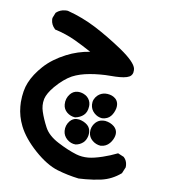

<svg xmlns="http://www.w3.org/2000/svg" viewBox="-45 -271 590 641"><g transform="rotate(5 250.0 49.0)"><path d="M26.9 104Q26.9 96.7 27.3 89.4Q30.8 49.3 44.4 23.4Q59.1 -5.4 88.6 -33.2Q118.2 -61 163.6 -79.6Q201.7 -95.2 243.2 -98.1Q216.8 -115.7 190.4 -131.3Q157.7 -150.4 120.1 -162.1L119.1 -163.6Q107.4 -176.8 107.4 -193.4Q107.4 -198.7 108.4 -200.7L116.7 -217.3L117.7 -218.3Q130.9 -228.5 148.4 -228.5Q155.8 -228.5 158.2 -227.5Q207.5 -210 251.2 -182.4Q294.9 -154.8 342.8 -116.2Q391.6 -76.2 394 -54.2Q394 -52.2 394 -49.1Q394 -45.9 392.8 -41Q391.6 -36.1 387 -31.5Q382.3 -26.9 372.6 -24.7Q362.8 -22.5 348.4 -22.5Q334 -22.5 321.8 -23.7Q309.6 -24.9 300.8 -25.1Q292 -25.4 283.2 -25.4Q265.6 -25.4 248.5 -23.9Q214.4 -21 189 -10.3Q161.6 2 132.8 30.3Q110.4 52.7 104 71.8Q100.6 83.5 100.6 94.2Q100.6 105 103 114.7Q108.4 138.2 120.1 166Q131.3 192.9 164.6 214.1Q197.8 235.4 227.1 247.1Q245.6 254.4 267.1 254.4Q286.1 254.4 315.9 247.1Q340.3 241.2 365.7 231.4L385.3 241.7Q395.5 252.9 395.5 268.6Q395.5 272 395 275.9L384.3 296.4Q353.5 318.8 317.4 323.7Q291.5 327.1 264.2 327.1Q246.1 327.1 241.2 326.7Q203.6 318.8 169.4 305.2Q132.8 290.5 94 249.8Q55.2 209 39.6 169.4Q26.9 137.2 26.9 104ZM181.2 172.4Q181.2 153.3 194.8 139.2Q205.1 129.4 217.3 129.4Q221.7 129.4 226.6 130.4Q243.2 134.8 253.9 145.5Q263.2 154.8 263.2 169.4Q263.2 180.2 258.3 190.4Q255.4 196.8 251 201.2L248 204.1Q236.3 213.4 221.7 214.4Q205.6 213.4 192.9 200.7Q181.2 188.5 181.2 172.4ZM266.1 170.4Q266.1 150.9 280.3 137.2Q291.5 127 305.7 127Q309.6 127 313.5 127.4Q331.5 130.9 343.3 142.6Q352.5 152.3 352.5 164.1Q352.5 174.8 345.7 186.5Q341.8 193.4 335.9 199.2Q323.7 211.4 305.7 211.4H305.2Q289.1 209 277.6 197.5Q266.1 186 266.1 170.4ZM173.8 84.5Q173.8 64 188 49.3Q198.7 38.6 212.9 38.6Q223.1 38.6 233.4 43.5Q241.2 47.4 245.6 52.2Q255.9 63.5 255.9 78.6Q255.9 81.5 255.4 84.5Q252.9 103.5 241.2 113Q229.5 122.6 211.9 124.5Q195.8 122.1 184.8 111.1Q173.8 100.1 173.8 84.5ZM264.6 77.1Q264.6 58.6 279.8 45.9Q291.5 36.6 306.2 36.6Q309.6 36.6 313.5 37.1Q329.6 39.6 338.9 48.8L341.8 51.8Q348.1 60.1 348.1 70.8Q348.1 76.2 346.7 82Q341.8 98.6 331.5 108.9Q320.8 119.6 302.7 119.6H302.2Q286.6 117.2 275.6 105.2Q264.6 93.3 264.6 77.1Z"/></g></svg>

Font: Bakudai
Style: Medium
Weight: 500
Version: Version 1.48